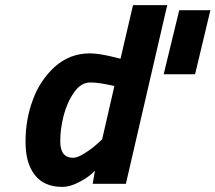

<svg xmlns="http://www.w3.org/2000/svg" viewBox="-20 -720 844 752"><path d="M682 -680C682 -680 621 -429 621 -429C621 -429 744 -429 744 -429C744 -429 804 -680 804 -680C804 -680 682 -680 682 -680ZM224 12C245 12 269 5 294 -9C319 -22 339 -37 352 -52C352 -52 343 0 343 0C343 0 473 0 473 0C473 0 635 -700 635 -700C635 -700 501 -700 501 -700C501 -700 452 -490 452 -490C452 -490 432 -495 432 -495C432 -495 432 -495 432 -495C388 -506 355 -511 332 -511C332 -511 332 -511 332 -511C279 -511 233 -493 194 -458C155 -422 126 -378 108 -327C89 -276 80 -222 80 -165C80 -108 92 -65 117 -34C141 -3 177 12 224 12C224 12 224 12 224 12ZM380 -174C380 -174 360 -156 360 -156C360 -156 360 -156 360 -156C347 -144 331 -132 312 -120C293 -108 278 -102 267 -102C267 -102 267 -102 267 -102C233 -102 216 -123 216 -166C216 -166 216 -166 216 -166C216 -198 220 -231 229 -266C238 -301 251 -331 270 -358C288 -384 309 -397 334 -397C358 -397 389 -392 428 -383C428 -383 380 -174 380 -174Z"/></svg>

Font: My Font
Style: Bold Italic
Weight: 500
Version: Version 0.001